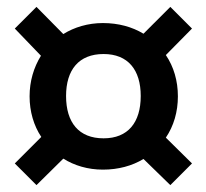

<svg xmlns="http://www.w3.org/2000/svg" viewBox="-20 -621 600 558"><path d="M497 -341C497 -386 485 -427 462 -461L538 -538L475 -601L397 -523C364 -543 324 -554 279 -554C236 -554 196 -542 164 -522L86 -601L23 -538L99 -459C78 -425 66 -385 66 -341C66 -297 78 -256 100 -223L23 -146L86 -83L164 -160C196 -140 235 -128 279 -128C324 -128 364 -139 397 -159L475 -83L538 -146L462 -221C485 -255 497 -296 497 -341ZM281 -219C209 -219 172 -265 172 -342C172 -418 209 -464 281 -464C352 -464 389 -418 389 -342C389 -265 352 -219 281 -219Z"/></svg>

Font: Fira Sans Medium
Style: Italic
Weight: 500
Italic angle: -8°
Designer: bBox Type GmbH & Carrois Corporate GbR & Edenspiekermann AG
Foundry: bBox Type GmbH & Carrois Corporate GbR & Edenspiekermann AG
Version: Version 4.301;PS 004.301;hotconv 1.0.88;makeotf.lib2.5.64775